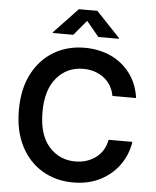

<svg xmlns="http://www.w3.org/2000/svg" viewBox="-62 -999 861 1061"><g transform="rotate(5 368.5 -468.5)"><path d="M383.3 9.8Q287.6 9.8 212.4 -34.7Q137.2 -79.1 93.8 -162.6Q50.3 -246.1 50.3 -363.3Q50.3 -481 94 -564.7Q137.7 -648.4 212.9 -692.9Q288.1 -737.3 383.3 -737.3Q462.9 -737.3 528.1 -707.5Q593.3 -677.7 635.7 -621.3Q678.2 -564.9 689.9 -485.4H558.6Q546.4 -549.8 498.5 -585.2Q450.7 -620.6 385.3 -620.6Q295.9 -620.6 238.5 -554Q181.2 -487.3 181.2 -363.3Q181.2 -237.8 238.8 -172.4Q296.4 -106.9 384.8 -106.9Q450.2 -106.9 498.3 -142.3Q546.4 -177.7 558.6 -242.2H690.4Q680.2 -172.4 640.1 -115.2Q600.1 -58.1 534.7 -24.2Q469.2 9.8 383.3 9.8ZM313.5 -803.2H199.7V-807.1L332 -946.8H434.6L566.9 -807.1V-803.2H452.6L383.3 -886.7Z"/></g></svg>

Font: Inter SemiBold
Style: Regular
Weight: 600
Designer: Rasmus Andersson
Foundry: rsms
Version: Version 4.001;git-9221beed3